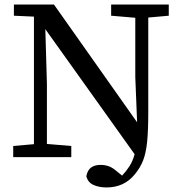

<svg xmlns="http://www.w3.org/2000/svg" viewBox="-20 -690 797 843"><path d="M38 0V-49L129 -57V-617L41 -621V-670H217L582 -153L574 -352V-612L468 -621V-670H721V-621L631 -613V-196Q631 -117 626 -67.5Q621 -18 608.5 14Q596 46 573 74Q526 133 448 133Q415 133 390.5 122Q366 111 359 84Q364 57 380 45.5Q396 34 421 34Q442 34 459 40.5Q476 47 495 64L516 81Q535 61 549 39Q563 17 571 -13L179 -562L186 -322V-58L293 -49V0Z"/></svg>

Font: Source Serif 4 SmText
Style: Regular
Weight: 400
Designer: Frank Grießhammer
Foundry: Adobe
Version: Version 4.005;hotconv 1.1.0;makeotfexe 2.6.0